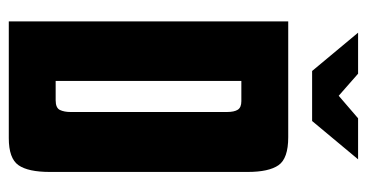

<svg xmlns="http://www.w3.org/2000/svg" viewBox="-214 -600 815 426"><g transform="rotate(90 193.0 -387.5)"><path d="M53 -775H144L193 -732L243 -775H334L249 -673H138ZM28 -620H285Q332 -620 347 -598.5Q362 -577 362 -530V-91Q362 -43 347 -21.5Q332 0 287 0H28ZM203 -104Q220 -104 224.5 -113.5Q229 -123 229 -137V-484Q229 -500 224 -508Q219 -516 205 -516H160V-104Z"/></g></svg>

Font: Smooch Sans ExtraBold
Style: Regular
Weight: 800
Designer: Robert E. Leuschke
Foundry: Robert E. Leuschke
Version: Version 1.010